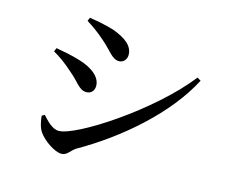

<svg xmlns="http://www.w3.org/2000/svg" viewBox="-103 -867 1206 1021"><g transform="rotate(15 500.0 -357.0)"><path d="M264 -707C295 -688 333 -661 370 -628C423 -582 442 -543 481 -543C505 -543 522 -564 522 -588C522 -639 476 -672 407 -697C354 -713 307 -721 272 -726ZM907 -567C733 -343 362 -102 267 -102C230 -102 198 -139 174 -165L159 -157C160 -136 168 -93 183 -72C209 -33 274 12 312 12C343 12 355 -18 382 -35C602 -160 822 -352 927 -555ZM134 -504C169 -485 206 -458 248 -420C297 -380 315 -339 355 -339C387 -339 398 -364 398 -384C398 -436 343 -474 276 -494C226 -509 187 -516 142 -524Z"/></g></svg>

Font: Noto Serif CJK JP SemiBold
Style: Regular
Weight: 600
Designer: Ryoko NISHIZUKA 西塚涼子 (kana & ideographs); Frank Grießhammer (Latin, Greek & Cyrillic); Wenlong ZHANG 张文龙 (bopomofo); San
Foundry: Adobe
Version: Version 2.001;hotconv 1.1.0;makeotfexe 2.6.0